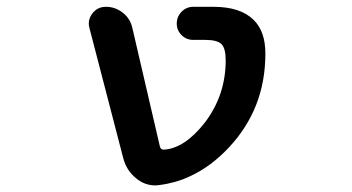

<svg xmlns="http://www.w3.org/2000/svg" viewBox="-20 -568 1040 567"><path d="M450.2 -21.5Q444.3 -20.5 438.5 -20.5Q408.2 -20.5 383.8 -40Q353.5 -63.5 343.8 -101.6L244.1 -485.4Q242.2 -492.2 242.2 -499Q242.2 -514.6 252.9 -528.3Q267.6 -547.9 293 -547.9Q320.3 -547.9 342.8 -530.3Q365.2 -512.7 371.1 -484.4L452.1 -135.7Q454.1 -126 463.9 -126Q525.4 -129.9 585 -206.1Q646.5 -287.1 646.5 -389.6Q646.5 -425.8 633.8 -438Q621.1 -450.2 585.9 -450.2H550.8Q530.3 -450.2 516.1 -464.4Q502 -478.5 502 -498.5Q502 -518.6 516.1 -533.2Q530.3 -547.9 550.8 -547.9H610.4Q690.4 -547.9 729.5 -508.8Q763.7 -474.6 763.7 -410.2Q763.7 -328.1 736.8 -259.3Q710 -190.4 656.7 -133.3Q603.5 -76.2 542 -47.9Q519.5 -37.1 496.6 -30.8Q473.6 -24.4 450.2 -21.5Z"/></svg>

Font: Rounded-X Mgen+ 1mn medium
Style: Regular
Weight: 500
Designer: [Source Han Sans]
Ryoko NISHIZUKA  (kana & ideographs); Paul D. Hunt (Latin, Greek & Cyrillic); Wenlong ZHANG  (bopomofo
Version: Version 1.059.20150602